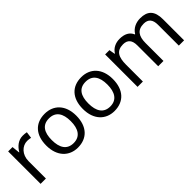

<svg xmlns="http://www.w3.org/2000/svg" viewBox="147 -1390 2244 2244"><g transform="rotate(-45 1269.0 -268.0)"><path d="M335 -546C260 -546 205 -497 171 -438H167L157 -536H85V0H173V-286C173 -394 246 -466 329 -466C347 -466 370 -463 387 -459L398 -540C380 -544 355 -546 335 -546Z M944 -269C944 -446 842 -546 697 -546C543 -546 448 -446 448 -269C448 -91 552 10 694 10C847 10 944 -91 944 -269ZM539 -269C539 -396 586 -472 695 -472C804 -472 853 -396 853 -269C853 -142 804 -63 696 -63C587 -63 539 -142 539 -269Z M1549 -269C1549 -446 1447 -546 1302 -546C1148 -546 1053 -446 1053 -269C1053 -91 1157 10 1299 10C1452 10 1549 -91 1549 -269ZM1144 -269C1144 -396 1191 -472 1300 -472C1409 -472 1458 -396 1458 -269C1458 -142 1409 -63 1301 -63C1192 -63 1144 -142 1144 -269Z M2276 -546C2206 -546 2140 -517 2104 -456H2099C2073 -517 2017 -546 1935 -546C1871 -546 1810 -519 1777 -463H1772L1759 -536H1688V0H1776V-278C1776 -403 1811 -472 1919 -472C1994 -472 2029 -429 2029 -345V0H2116V-296C2116 -410 2157 -472 2261 -472C2335 -472 2370 -429 2370 -345V0H2457V-349C2457 -487 2397 -546 2276 -546Z"/></g></svg>

Font: Noto Sans Tifinagh Agraw Imazighen
Style: Regular
Weight: 400
Designer: JamraPatel
Foundry: JamraPatel LLC
Version: Version 2.006